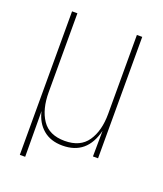

<svg xmlns="http://www.w3.org/2000/svg" viewBox="-115 -576 629 743"><g transform="rotate(20 200.0 -204.5)"><path d="M322 0 323 -106Q297 1 196 1Q147 1 116 -25.5Q85 -52 75 -97L76 91H54V-500H76V-175Q76 -105 105 -62Q134 -19 198 -19Q262 -19 291.5 -62Q321 -105 321 -175V-500H343V0Z"/></g></svg>

Font: Bebas Neue Light
Style: Regular
Weight: 300
Designer: Ryoichi Tsunekawa
Foundry: Ryoichi Tsunekawa
Version: Version 001.003; ttfautohint (v1.5.65-e2d9)